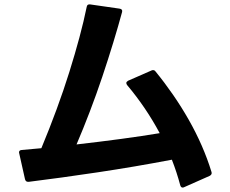

<svg xmlns="http://www.w3.org/2000/svg" viewBox="-20 -803 1040 868"><path d="M806 45Q798 45 795 35Q787 5 777.5 -24Q768 -53 757 -81Q589 -49 422 -24Q255 1 110 19H107Q96 19 93 7L67 -109Q66 -111 66 -114Q66 -124 78 -125L167 -133Q204 -222 236 -309Q268 -396 293.5 -477.5Q319 -559 339 -633.5Q359 -708 372 -772Q374 -785 388 -783L520 -764Q535 -762 532 -749Q515 -686 492 -610.5Q469 -535 442.5 -456Q416 -377 386 -298.5Q356 -220 326 -150Q431 -162 527.5 -175Q624 -188 702 -201Q640 -317 555 -418Q551 -423 551 -428Q551 -433 559 -438L664 -484Q667 -486 672 -486Q679 -486 683 -480Q724 -430 762 -375Q800 -320 833 -262Q866 -204 892 -144.5Q918 -85 936 -26Q937 -24 937 -21Q937 -13 928 -8L813 43Q809 45 806 45Z"/></svg>

Font: LINE Seed JP_TTF Bold
Style: Regular
Weight: 700
Designer: LINE & Fontrix & Fontworks
Version: Version 1.009